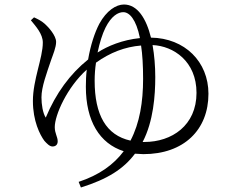

<svg xmlns="http://www.w3.org/2000/svg" viewBox="-20 -772 1040 852"><path d="M117 -682C138 -656 170 -622 170 -583C170 -515 126 -418 126 -324C126 -235 157 -174 177 -147C188 -135 200 -122 213 -122C228 -122 236 -131 236 -145C236 -165 223 -180 223 -208C223 -261 277 -384 365 -463C362 -438 361 -413 361 -387C361 -235 422 -135 529 -101C484 -41 420 5 329 35L339 60C457 23 528 -22 579 -90L616 -88C796 -88 905 -196 905 -356C905 -498 800 -603 650 -605C629 -690 590 -752 530 -752C495 -752 453 -725 421 -667C400 -627 382 -572 371 -508C291 -444 228 -358 183 -250C170 -270 164 -308 164 -340C164 -386 187 -447 208 -509C215 -529 229 -562 229 -586C229 -614 195 -652 179 -666C162 -681 146 -688 131 -695ZM406 -494C469 -539 534 -564 606 -570C612 -531 615 -482 615 -422C615 -320 600 -226 559 -148C451 -172 400 -262 400 -414C400 -440 402 -468 406 -494ZM657 -572C750 -568 852 -500 852 -360C852 -215 742 -142 621 -142H613C661 -234 669 -349 669 -430C669 -478 665 -527 657 -572ZM413 -539C422 -582 434 -621 448 -649C474 -701 504 -718 527 -718C554 -718 584 -687 601 -603C523 -595 458 -568 413 -539Z"/></svg>

Font: Noto Serif CJK TC Light
Style: Regular
Weight: 300
Designer: Ryoko NISHIZUKA 西塚涼子 (kana & ideographs); Frank Grießhammer (Latin, Greek & Cyrillic); Wenlong ZHANG 张文龙 (bopomofo); San
Foundry: Adobe
Version: Version 2.001;hotconv 1.1.0;makeotfexe 2.6.0